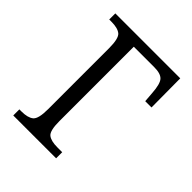

<svg xmlns="http://www.w3.org/2000/svg" viewBox="-160 -625 713 713"><g transform="rotate(45 196.5 -268.0)"><path d="M30 0V-32H41Q74 -32 89.5 -44.5Q105 -57 105 -108V-428Q105 -479 90 -491.5Q75 -504 41 -504H30V-536H371L372 -384H339L336 -423Q333 -469 320 -483Q307 -497 274 -497H166V-106Q166 -56 181 -44Q196 -32 230 -32H255V0Z"/></g></svg>

Font: Noto Serif Condensed Light
Style: Regular
Weight: 300
Width: 3
Designer: Monotype Design Team
Foundry: Monotype Imaging Inc.
Version: Version 2.013